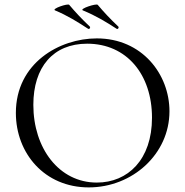

<svg xmlns="http://www.w3.org/2000/svg" viewBox="-20 -803 806 835"><path d="M366 12C556 12 717 -133 717 -319C717 -480 598 -636 401 -636C239 -636 49 -529 49 -312C49 -136 174 12 366 12ZM401 -9C237 -9 125 -158 125 -347C125 -511 211 -613 359 -613C531 -613 641 -479 641 -291C641 -109 536 -9 401 -9ZM487 -678C493 -674 498 -683 495 -687C459 -721 432 -750 405 -782C399 -789 325 -765 340 -758C398 -734 439 -709 487 -678ZM363 -678C369 -674 374 -683 371 -687C335 -721 308 -750 281 -782C275 -789 204 -765 219 -758C274 -735 315 -709 363 -678Z"/></svg>

Font: Cormorant Garamond
Style: Regular
Weight: 400
Designer: Christian Thalmann (Catharsis Fonts)
Foundry: Catharsis Fonts
Version: Version 4.002;Glyphs 3.4 (3410)